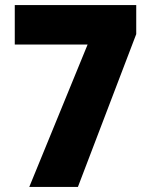

<svg xmlns="http://www.w3.org/2000/svg" viewBox="-20 -734 590 754"><path d="M95 0 324 -559H38V-714H515V-600L286 0Z"/></svg>

Font: Noto Sans Hebrew SemiCondensed Black
Style: Regular
Weight: 900
Width: 4
Designer: Ben Nathan
Foundry: Google LLC
Version: Version 3.001; ttfautohint (v1.8.4.7-5d5b)